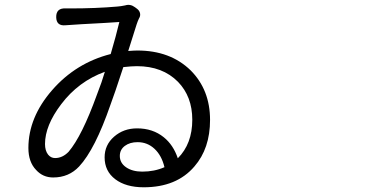

<svg xmlns="http://www.w3.org/2000/svg" viewBox="-20 -753 1540 802"><path d="M580.1 29.3Q505.9 29.3 461.4 -4.4Q417 -38.1 417 -95.7Q417 -147.5 456.5 -182.1Q496.1 -216.8 552.7 -216.8Q618.2 -216.8 664.1 -179.7Q704.1 -147.5 722.7 -91.8Q783.2 -152.3 783.2 -252.9Q783.2 -349.6 723.6 -411.1Q659.2 -476.6 551.8 -476.6Q530.3 -476.6 495.1 -472.7Q493.2 -467.8 490.2 -458Q459 -362.3 441.4 -315.4Q377 -128.9 310.5 -57.6Q267.6 -11.7 202.1 -11.7Q159.2 -11.7 130.9 -43Q98.6 -76.2 98.6 -134.8Q98.6 -262.7 197.8 -376.5Q296.9 -490.2 442.4 -527.3Q464.8 -603.5 478.5 -661.1Q463.9 -660.2 418 -657.2Q304.7 -651.4 253.9 -647.5Q215.8 -643.6 214.8 -680.7Q213.9 -720.7 255.9 -717.8Q264.6 -717.8 273.4 -717.8Q380.9 -717.8 469.7 -725.6Q484.4 -726.6 502.9 -730.5Q524.4 -737.3 543.9 -722.7L551.8 -716.8Q562.5 -709 564.9 -697.8Q567.4 -686.5 560.5 -675.8Q555.7 -666 550.8 -651.4L533.2 -595.7L515.6 -540Q541 -542 553.7 -542Q691.4 -542 776.4 -459Q857.4 -377.9 857.4 -252Q857.4 -132.8 792 -57.6Q717.8 29.3 580.1 29.3ZM574.2 -36.1Q625 -36.1 667 -54.7Q655.3 -103.5 625.5 -131.3Q595.7 -159.2 554.7 -159.2Q522.5 -159.2 501.5 -143.6Q480.5 -127.9 480.5 -101.6Q480.5 -72.3 506.8 -54.2Q533.2 -36.1 574.2 -36.1ZM210 -92.8Q241.2 -92.8 266.6 -119.1Q322.3 -184.6 384.8 -357.4Q406.2 -412.1 418 -453.1Q307.6 -413.1 235.4 -317.4Q168 -228.5 168 -151.4Q168 -124 180.7 -107.4Q192.4 -92.8 210 -92.8Z"/></svg>

Font: Bpmf GenSen Rounded R
Style: R
Weight: 400
Foundry: But Ko
Version: Version 1.320